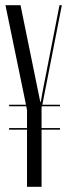

<svg xmlns="http://www.w3.org/2000/svg" viewBox="-20 -719 260 739"><path d="M135 -327H137L144 -367L209 -699H218L143 -316H211V-310H141L140 -305V-226H211V-220H140V0H84V-220H15V-226H84V-295L81 -310H15V-316H80L1 -699H59Z"/></svg>

Font: Moniqa Cond Display
Style: Regular
Weight: 400
Width: 3
Designer: Rajesh Rajput
Foundry: Rajesh Rajput
Version: Version 1.000